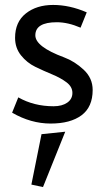

<svg xmlns="http://www.w3.org/2000/svg" viewBox="-20 -488 424 777"><path d="M306 -376Q255 -398 210 -398Q123 -398 123 -345Q123 -299 239 -256Q282 -240 318.5 -206Q355 -172 355 -124Q355 -55 310 -21.5Q265 12 185 12Q105 12 29 -32L54 -94Q117 -58 197 -58Q231 -58 252 -72.5Q273 -87 273 -112Q273 -137 249 -155Q225 -173 191 -187Q157 -201 123 -217.5Q89 -234 65 -264Q41 -294 41 -335Q41 -399 84.5 -433.5Q128 -468 195 -468Q262 -468 331 -438ZM154 269 107 259 148 55 244 45Z"/></svg>

Font: Average Sans
Style: Regular
Weight: 400
Designer: Eduardo Rodriguez Tunni
Foundry: Eduardo Rodriguez Tunni
Version: Version 1.001